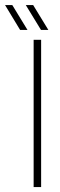

<svg xmlns="http://www.w3.org/2000/svg" viewBox="-78 -762 246 782"><path d="M59 0V-600H89.5V0ZM4 -640 -57.5 -741.5H-28L34 -640ZM89 -640 27 -741.5H57L119 -640Z"/></svg>

Font: Big Shoulders Stencil Display ExtraLight
Style: Regular
Weight: 250
Designer: Patric King
Foundry: XO Type Co
Version: Version 2.001